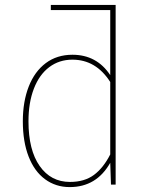

<svg xmlns="http://www.w3.org/2000/svg" viewBox="-20 -752 609 782"><path d="M451 0H432L429 -89Q373 10 264 10Q207 10 163.5 -22Q120 -54 96.5 -114.5Q73 -175 73 -258Q73 -338 97 -399.5Q121 -461 166.5 -495Q212 -529 275 -529Q374 -529 429 -446V-711H187V-732H451ZM429 -123V-418Q371 -509 275 -509Q221 -509 180.5 -478.5Q140 -448 118 -391Q96 -334 96 -258Q96 -141 141.5 -76Q187 -11 265 -11Q324 -11 362.5 -39.5Q401 -68 429 -123Z"/></svg>

Font: Fira Sans Thin
Style: Regular
Weight: 100
Designer: bBox Type GmbH & Carrois Corporate GbR & Edenspiekermann AG
Foundry: bBox Type GmbH & Carrois Corporate GbR & Edenspiekermann AG
Version: Version 4.301